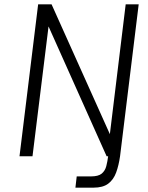

<svg xmlns="http://www.w3.org/2000/svg" viewBox="-20 -720 685 886"><path d="M70 1 156 -700H218L487 -101L560 -700H620L534 1Q528 43 516 76Q504 109 479.5 127.5Q455 146 411 146H328L334 94H400Q434 94 449.5 81Q465 68 470.5 46.5Q476 25 479 1H472L204 -598L130 1Z"/></svg>

Font: Haskoy Light
Style: Italic
Weight: 300
Designer: Ertekin Erdin
Foundry: Ertekin Erdin
Version: Version 2.000; ttfautohint (v1.8.4.7-5d5b)